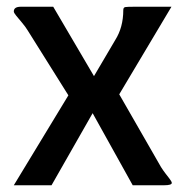

<svg xmlns="http://www.w3.org/2000/svg" viewBox="-20 -550 550 570"><path d="M138 -530 259 -324 322 -431Q346 -469 346 -520Q346 -528 352 -529Q358 -530 380 -530H489L334 -270L458 -54Q465 -43 472 -34Q479 -25 482.5 -20.5Q486 -16 488 -12.5Q490 -9 490 -7Q490 0 467 0H374L255 -214L133 0H21L183 -267L62 -460Q56 -470 45.5 -482.5Q35 -495 28 -503.5Q21 -512 21 -516Q21 -530 42 -530Z"/></svg>

Font: Coupeur_Texte
Style: Regular
Weight: 400
Designer: Léa Rolland
Version: Version 1.000;PS 001.000;hotconv 1.0.88;makeotf.lib2.5.64775